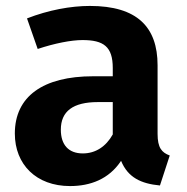

<svg xmlns="http://www.w3.org/2000/svg" viewBox="-20 -610 629 647"><path d="M511 -159V-390C511 -519 442 -590 283 -590C218 -590 143 -576 71 -548L107 -445C164 -464 220 -475 258 -475C329 -475 360 -453 360 -381V-353H294C125 -353 30 -285 30 -160C30 -56 102 17 216 17C284 17 347 -6 388 -68C411 -12 455 9 519 15L552 -86C525 -96 511 -112 511 -159ZM259 -93C211 -93 185 -122 185 -173C185 -235 226 -266 310 -266H360V-157C337 -116 302 -93 259 -93Z"/></svg>

Font: Glow Sans SC Normal
Style: Bold
Weight: 700
Designer: Ryoko NISHIZUKA (kana, bopomofo & ideographs); Paul D. Hunt (Latin, Greek & Cyrillic); Sandoll Communications, Soo-young
Version: Version 0.93